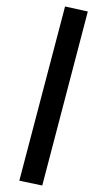

<svg xmlns="http://www.w3.org/2000/svg" viewBox="-76 -798 506 907"><g transform="rotate(-5 177.0 -344.5)"><path d="M87 72 -19 40 268 -761 373 -728Z"/></g></svg>

Font: Nunito Sans 7pt SemiExpanded
Style: Bold
Weight: 700
Width: 6
Designer: Vernon Adams
Foundry: Vernon Adams
Version: Version 3.101;gftools[0.9.27]